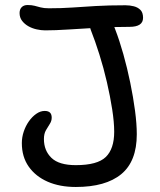

<svg xmlns="http://www.w3.org/2000/svg" viewBox="-20 -733 637 765"><path d="M282 12Q218 12 170 -9Q122 -30 94.5 -69Q67 -108 67 -163Q67 -186 74.5 -208.5Q82 -231 95 -249.5Q108 -268 124.5 -279.5Q141 -291 158 -291Q172 -291 179 -284.5Q186 -278 186 -264Q186 -251 178.5 -239.5Q171 -228 163 -214Q155 -200 155 -179Q155 -133 185 -104Q215 -75 282 -75Q368 -75 401.5 -107.5Q435 -140 435 -208Q435 -246 427 -297.5Q419 -349 406 -405.5Q393 -462 376 -516Q359 -570 342 -613Q333 -637 337 -656.5Q341 -676 361 -676Q393 -676 410.5 -663Q428 -650 439 -616Q456 -572 471.5 -517Q487 -462 499 -403.5Q511 -345 518 -292Q525 -239 525 -198Q525 -90 463 -39Q401 12 282 12ZM160 -612Q144 -612 126 -616Q108 -620 93 -628.5Q78 -637 68 -650Q58 -663 58 -681Q58 -696 66.5 -704.5Q75 -713 90 -713Q106 -713 117.5 -710Q129 -707 142 -703.5Q155 -700 175 -700Q225 -700 268 -703Q311 -706 361.5 -709Q412 -712 480 -712Q497 -712 513 -708Q529 -704 539.5 -693.5Q550 -683 550 -662Q550 -626 496 -626Q431 -626 369 -622.5Q307 -619 253.5 -615.5Q200 -612 160 -612Z"/></svg>

Font: Shantell Sans Light
Style: Regular
Weight: 400
Version: Version 1.011;[c5ecc13dd]